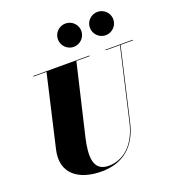

<svg xmlns="http://www.w3.org/2000/svg" viewBox="-176 -1146 1184 1298"><g transform="rotate(-20 416.5 -497.0)"><path d="M588.5 -925.5C588.5 -879 626.5 -841 672.5 -841C719 -841 757 -879 757 -925.5C757 -971.5 719 -1009 672.5 -1009C626.5 -1009 588.5 -971.5 588.5 -925.5ZM358.5 -925.5C358.5 -879 396.5 -841 442.5 -841C489 -841 527 -879 527 -925.5C527 -971.5 489 -1009 442.5 -1009C396.5 -1009 358.5 -971.5 358.5 -925.5ZM117 -750V-745.5H211L92 -230C54 -66 169 15 332 15C490 15 589 -73 625 -230L744 -745.5H833V-750H637V-745.5H739.5L620.5 -230C585 -77 492.5 -4.5 390 -4.5C276 -4.5 278 -115 307 -240L426 -745.5H522V-750Z"/></g></svg>

Font: Bodoni* 36pt Fatface
Style: Italic
Weight: 900
Italic angle: -13°
Version: Version 2.3